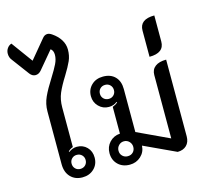

<svg xmlns="http://www.w3.org/2000/svg" viewBox="-131 -1101 1322 1255"><g transform="rotate(-15 529.5 -473.5)"><path d="M165 -110V-467Q165 -517 186 -563Q207 -609 246 -670Q278 -721 293 -752Q308 -783 308 -812Q308 -841 290 -854L191 -736Q174 -716 152 -716Q130 -716 114 -737L27 -854Q12 -872 12 -898Q12 -918 23 -934Q34 -950 52 -956L157 -812L260 -936Q275 -956 295 -956Q309 -956 326 -944Q360 -921 379.5 -890Q399 -859 399 -823Q399 -782 384 -748Q369 -714 337 -662Q301 -605 283 -562.5Q265 -520 265 -467V-199Q247 -193 232 -178L235 -174Q246 -183 260.5 -188.5Q275 -194 290 -194Q331 -194 358 -166.5Q385 -139 385 -96Q385 -50 354 -20.5Q323 9 276 9Q226 9 195.5 -23Q165 -55 165 -110ZM324 -96Q324 -116 310.5 -129.5Q297 -143 276 -143Q256 -143 242.5 -129.5Q229 -116 229 -96Q229 -75 242.5 -61.5Q256 -48 276 -48Q297 -48 310.5 -61.5Q324 -75 324 -96Z M486 -98Q486 -141 514 -171Q542 -201 585 -204V-385Q608 -394 620 -406L617 -410Q595 -391 561 -391Q521 -391 493 -419.5Q465 -448 465 -489Q465 -534 495.5 -563.5Q526 -593 574 -593Q626 -593 655.5 -562.5Q685 -532 685 -479V-188L901 -87V-516Q901 -553 927.5 -573Q954 -593 1002 -593V-74Q1002 -35 979.5 -13Q957 9 919 9L704 -91Q702 -48 671 -19.5Q640 9 596 9Q547 9 516.5 -21Q486 -51 486 -98ZM621 -489Q621 -510 607.5 -523.5Q594 -537 574 -537Q553 -537 539.5 -523.5Q526 -510 526 -489Q526 -469 539.5 -455.5Q553 -442 574 -442Q594 -442 607.5 -455.5Q621 -469 621 -489ZM647 -98Q647 -119 632.5 -134Q618 -149 597 -149Q576 -149 561.5 -134Q547 -119 547 -98Q547 -76 561.5 -62Q576 -48 597 -48Q619 -48 633 -62Q647 -76 647 -98Z M902 -816Q902 -892 1002 -892V-716Q1002 -639 902 -639Z"/></g></svg>

Font: K2D Medium
Style: Regular
Weight: 500
Designer: Katatrad Aksorn Co.,Ltd.
Foundry: Cadson Demak Co.,Ltd.
Version: Version 1.000; ttfautohint (v1.6)